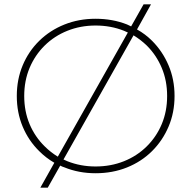

<svg xmlns="http://www.w3.org/2000/svg" viewBox="-20 -790 877 880"><path d="M418 4Q341 4 275 -23Q265 -26 256 -31L199 70H165L229 -44Q191 -66 160 -97Q111 -145 84 -209.5Q57 -274 57 -350Q57 -426 84 -490.5Q111 -555 160 -603Q209 -651 275 -677.5Q341 -704 418 -704Q496 -704 562 -678Q572 -674 581 -669L638 -770H672L608 -655Q646 -634 677 -603Q725 -555 752.5 -490.5Q780 -426 780 -350Q780 -274 752.5 -209.5Q725 -145 676.5 -97Q628 -49 562 -22.5Q496 4 418 4ZM418 -27Q488 -27 548 -51Q608 -75 652.5 -119Q697 -163 721.5 -221.5Q746 -280 746 -350Q746 -420 721.5 -478.5Q697 -537 653 -581Q625 -608 592 -628L271 -59Q280 -55 289 -51Q349 -27 418 -27ZM245 -72 566 -641Q557 -645 548 -649Q488 -673 418 -673Q349 -673 289 -649Q229 -625 184.5 -581Q140 -537 115.5 -478.5Q91 -420 91 -350Q91 -280 115.5 -221.5Q140 -163 185 -119Q212 -92 245 -72Z"/></svg>

Font: Montserrat Thin ExtraLight
Style: Regular
Weight: 250
Version: Version 9.000